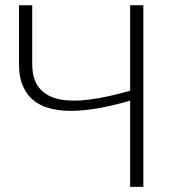

<svg xmlns="http://www.w3.org/2000/svg" viewBox="-20 -728 684 748"><path d="M538.5 -707.5V0H487V-336Q431 -319.5 377.2 -309Q323.5 -298.5 275.5 -296.5Q227.5 -294.5 186.8 -302.8Q146 -311 116.5 -332.5Q87 -354 70.5 -390Q54 -426 54 -479.5V-707.5H105.5V-479.5Q105.5 -419.5 132.5 -386Q159.5 -352.5 209.2 -341.8Q259 -331 329.5 -340.2Q400 -349.5 487 -374.5V-707.5Z"/></svg>

Font: Lato 2
Style: Regular
Weight: 300
Designer: Lukasz Dziedzic with Adam Twardoch and Botio Nikoltchev
Foundry: tyPoland Lukasz Dziedzic
Version: Version 2.015; 2015-08-06; http://www.latofonts.com/